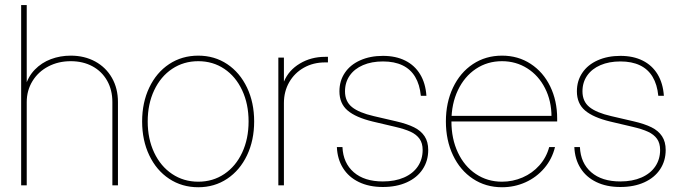

<svg xmlns="http://www.w3.org/2000/svg" viewBox="-20 -748 2746 775"><path d="M87.9 0H65.4V-727.5H87.9V-398.4H82Q93.3 -439 120.6 -467Q147.9 -495.1 185.5 -509.3Q223.1 -523.4 265.6 -523.4Q320.8 -523.4 364.3 -499.8Q407.7 -476.1 431.9 -433.6Q456.1 -391.1 456.1 -335.9V0H433.6V-335.9Q433.6 -384.8 412.4 -422.4Q391.1 -460 353 -480.5Q314.9 -501 265.6 -501Q215.3 -501 174.8 -479.7Q134.3 -458.5 111.1 -420.7Q87.9 -382.8 87.9 -335.9Z M553.7 -257.8Q553.7 -334 582.5 -394.5Q611.3 -455.1 662.8 -489.3Q714.4 -523.4 780.3 -523.4Q845.7 -523.4 897 -489.3Q948.2 -455.1 977.1 -394.5Q1005.9 -334 1005.9 -257.8Q1005.9 -181.6 977.1 -121.1Q948.2 -60.5 897 -26.4Q845.7 7.8 780.3 7.8Q714.4 7.8 662.8 -26.4Q611.3 -60.5 582.5 -121.1Q553.7 -181.6 553.7 -257.8ZM983.4 -257.8Q983.4 -328.1 957.5 -383.5Q931.6 -439 885.5 -470Q839.4 -501 780.3 -501Q721.2 -501 674.8 -470Q628.4 -439 602.3 -383.5Q576.2 -328.1 576.2 -257.8Q576.2 -187.5 602.3 -132.1Q628.4 -76.7 674.8 -45.7Q721.2 -14.6 780.3 -14.6Q839.4 -14.6 885.5 -45.7Q931.6 -76.7 957.5 -132.1Q983.4 -187.5 983.4 -257.8Z M1103.5 -515.6H1126V-419.4H1126.5Q1145.5 -464.8 1190.7 -491.7Q1235.8 -518.6 1292 -518.6Q1297.9 -518.6 1303.7 -518.6V-496.1Q1299.8 -496.1 1297.9 -496.1Q1295.9 -496.1 1292 -496.1Q1244.6 -496.1 1206.8 -474.9Q1168.9 -453.6 1147.5 -416.3Q1126 -378.9 1126 -332V0H1103.5Z M1339.8 -154.3H1362.3Q1365.2 -89.8 1408 -52.7Q1450.7 -15.6 1525.4 -15.6Q1574.2 -15.6 1610.6 -31.5Q1647 -47.4 1666.5 -76.2Q1686 -105 1686 -142.6Q1686 -169.9 1673.6 -187.5Q1661.1 -205.1 1637.5 -216.1Q1613.8 -227.1 1574.2 -236.3L1484.9 -257.3Q1416 -273.9 1383.1 -302Q1350.1 -330.1 1350.1 -379.4Q1350.1 -421.9 1372.1 -454.3Q1394 -486.8 1434.1 -504.6Q1474.1 -522.5 1525.9 -522.5Q1577.6 -522.5 1615.7 -503.4Q1653.8 -484.4 1675.8 -448.2Q1697.8 -412.1 1701.2 -361.3H1678.7Q1674.3 -406.7 1655.8 -437.7Q1637.2 -468.8 1604.5 -484.4Q1571.8 -500 1525.9 -500Q1480 -500 1445.3 -485.1Q1410.6 -470.2 1391.6 -442.9Q1372.6 -415.5 1372.6 -379.4Q1372.6 -338.4 1400.9 -315.7Q1429.2 -293 1488.8 -279.3L1579.1 -258.3Q1623.5 -248 1651.4 -234.1Q1679.2 -220.2 1693.8 -198Q1708.5 -175.8 1708.5 -142.6Q1708.5 -98.6 1686 -64.7Q1663.6 -30.8 1622.1 -12Q1580.6 6.8 1525.4 6.8Q1469.7 6.8 1428.5 -13.2Q1387.2 -33.2 1364.5 -69.6Q1341.8 -106 1339.8 -154.3Z M1779.8 -257.8Q1779.8 -334 1808.6 -394.5Q1837.4 -455.1 1888.9 -489.3Q1940.4 -523.4 2006.3 -523.4Q2071.3 -523.4 2122.1 -490.2Q2172.9 -457 2200.9 -399.2Q2229 -341.3 2229 -269.5V-257.8H1791.5V-280.3H2214.4L2206.1 -276.4Q2206.1 -340.8 2179.9 -392.1Q2153.8 -443.4 2108.2 -472.2Q2062.5 -501 2006.3 -501Q1947.3 -501 1900.9 -470Q1854.5 -439 1828.4 -384Q1802.2 -329.1 1802.2 -258.8V-257.8Q1802.2 -187.5 1828.4 -132.1Q1854.5 -76.7 1900.9 -45.7Q1947.3 -14.6 2006.3 -14.6Q2049.8 -14.6 2089.4 -31.7Q2128.9 -48.8 2157.2 -80.6Q2185.5 -112.3 2196.8 -154.3H2220.2Q2208.5 -106 2177 -69.1Q2145.5 -32.2 2101.1 -12.2Q2056.6 7.8 2006.3 7.8Q1940.4 7.8 1888.9 -26.4Q1837.4 -60.5 1808.6 -121.1Q1779.8 -181.6 1779.8 -257.8Z M2298.3 -154.3H2320.8Q2323.7 -89.8 2366.5 -52.7Q2409.2 -15.6 2483.9 -15.6Q2532.7 -15.6 2569.1 -31.5Q2605.5 -47.4 2625 -76.2Q2644.5 -105 2644.5 -142.6Q2644.5 -169.9 2632.1 -187.5Q2619.6 -205.1 2595.9 -216.1Q2572.3 -227.1 2532.7 -236.3L2443.4 -257.3Q2374.5 -273.9 2341.6 -302Q2308.6 -330.1 2308.6 -379.4Q2308.6 -421.9 2330.6 -454.3Q2352.5 -486.8 2392.6 -504.6Q2432.6 -522.5 2484.4 -522.5Q2536.1 -522.5 2574.2 -503.4Q2612.3 -484.4 2634.3 -448.2Q2656.2 -412.1 2659.7 -361.3H2637.2Q2632.8 -406.7 2614.3 -437.7Q2595.7 -468.8 2563 -484.4Q2530.3 -500 2484.4 -500Q2438.5 -500 2403.8 -485.1Q2369.1 -470.2 2350.1 -442.9Q2331.1 -415.5 2331.1 -379.4Q2331.1 -338.4 2359.4 -315.7Q2387.7 -293 2447.3 -279.3L2537.6 -258.3Q2582 -248 2609.9 -234.1Q2637.7 -220.2 2652.3 -198Q2667 -175.8 2667 -142.6Q2667 -98.6 2644.5 -64.7Q2622.1 -30.8 2580.6 -12Q2539.1 6.8 2483.9 6.8Q2428.2 6.8 2387 -13.2Q2345.7 -33.2 2323 -69.6Q2300.3 -106 2298.3 -154.3Z"/></svg>

Font: Intratopia Thin
Style: Regular
Weight: 100
Designer: Rasmus Andersson
Foundry: rsms
Version: Version 3.000;Glyphs 3.2.3 (3260)